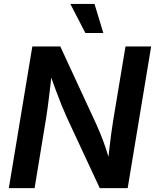

<svg xmlns="http://www.w3.org/2000/svg" viewBox="-20 -966 796 986"><path d="M25.4 0 146 -727.5H289.6L475.6 -325.7Q485.4 -304.2 497.6 -274.2Q509.8 -244.1 522.7 -206.1Q535.6 -168 547.4 -123.5L533.2 -116.2Q536.1 -155.3 541 -197.5Q545.9 -239.7 551 -278.3Q556.2 -316.9 560.5 -342.8L624.5 -727.5H756.3L635.7 0H492.2L323.7 -361.8Q310.1 -391.6 296.6 -424.8Q283.2 -458 267.3 -501Q251.5 -543.9 230.5 -602.5L247.6 -606.4Q241.7 -550.8 236.1 -503.7Q230.5 -456.5 225.8 -420.7Q221.2 -384.8 217.3 -362.3L157.7 0ZM418.5 -796.4 341.3 -945.8H465.3L510.7 -796.4Z"/></svg>

Font: Inter 18pt SemiBold
Style: Italic
Weight: 600
Italic angle: -9.3988°
Designer: Rasmus Andersson
Foundry: rsms
Version: Version 4.001;git-66647c0bb